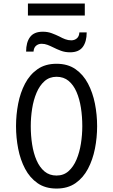

<svg xmlns="http://www.w3.org/2000/svg" viewBox="-20 -1082 656 1114"><path d="M308 12Q243 12 198 -19.2Q153 -50.5 125.5 -102.8Q98 -155 85.5 -219.2Q73 -283.5 73 -350Q73 -416.5 85.5 -480.8Q98 -545 125.5 -597.2Q153 -649.5 198 -680.8Q243 -712 308 -712Q373 -712 418 -680.8Q463 -649.5 490.5 -597.2Q518 -545 530.8 -480.8Q543.5 -416.5 543.5 -350Q543.5 -283.5 530.8 -219.2Q518 -155 490.5 -102.8Q463 -50.5 418 -19.2Q373 12 308 12ZM308 -63.5Q349 -63.5 377.5 -88.8Q406 -114 423.8 -156Q441.5 -198 449.5 -248.8Q457.5 -299.5 457.5 -350Q457.5 -405.5 449.5 -456.8Q441.5 -508 424 -548.5Q406.5 -589 378 -612.8Q349.5 -636.5 308 -636.5Q267 -636.5 238.5 -611.2Q210 -586 192.2 -544.2Q174.5 -502.5 166.5 -451.8Q158.5 -401 158.5 -350Q158.5 -295 166.5 -243.8Q174.5 -192.5 192.2 -151.8Q210 -111 238.5 -87.2Q267 -63.5 308 -63.5ZM386.5 -778.5Q357.5 -778.5 333.5 -787.5Q309.5 -796.5 289 -807Q272 -815.5 255.5 -821.8Q239 -828 221.5 -828Q203 -828 189.5 -816.8Q176 -805.5 174.5 -782.5H131.5Q131.5 -836.5 154.5 -867.2Q177.5 -898 228.5 -898Q257 -898 280.2 -889.2Q303.5 -880.5 324 -870.5Q341 -861 358.2 -854.5Q375.5 -848 393.5 -848Q412.5 -848 426 -859.5Q439.5 -871 440.5 -894H483Q483 -840 460 -809.2Q437 -778.5 386.5 -778.5ZM142 -992V-1061.5H472V-992Z"/></svg>

Font: Overpass Mono
Style: Regular
Weight: 400
Designer: Delve Withrington, Dave Bailey
Foundry: Delve Fonts LLC
Version: Version 4.000